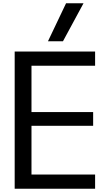

<svg xmlns="http://www.w3.org/2000/svg" viewBox="-20 -1157 626 1177"><path d="M70 0V-841H563V-754H173V-470H551V-386H173V-87H563V0ZM274 -904 385 -1137H492L366 -904Z"/></svg>

Font: Matangi SemiBold
Style: Regular
Weight: 600
Designer: Prashant Pant
Foundry: The Graphic Ant
Version: Version 3.002